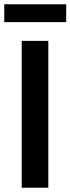

<svg xmlns="http://www.w3.org/2000/svg" viewBox="-25 -882 331 902"><path d="M286 -778H-5V-862H286ZM202 0H77V-690H202Z"/></svg>

Font: Exo 2.0 Semi Bold
Style: Regular
Weight: 600
Designer: Natanael Gama
Version: Version 1.001;PS 001.001;hotconv 1.0.70;makeotf.lib2.5.58329